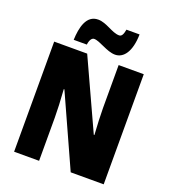

<svg xmlns="http://www.w3.org/2000/svg" viewBox="-164 -1118 1037 1170"><g transform="rotate(20 354.5 -532.5)"><path d="M172 -831H257C262 -869 277 -879 288 -879C326 -879 385 -832 439 -832C494 -832 536 -887 538 -999H453C447 -965 438 -951 422 -951C376 -951 326 -998 271 -998C194 -998 175 -911 172 -831ZM645 -66V-780H482V-502C482 -457 485 -393 489 -329H485L278 -780H64V-66H226V-347C226 -391 223 -459 218 -528H222L431 -66Z"/></g></svg>

Font: Noto Sans Malayalam UI Condensed Black
Style: Regular
Weight: 900
Width: 3
Designer: Jelle Bosma - Monotype Design Team
Foundry: Monotype Imaging Inc.
Version: Version 2.104